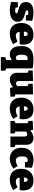

<svg xmlns="http://www.w3.org/2000/svg" viewBox="1876 -2472 825 4618"><g transform="rotate(90 2289.0 -162.5)"><path d="M226 -397Q226 -381 246 -371Q266 -361 297.5 -353Q329 -345 364.5 -334Q400 -323 431.5 -305Q463 -287 483 -258Q503 -229 503 -183Q503 -113 466 -69.5Q429 -26 367 -5.5Q305 15 228 15Q181 15 130 7Q79 -1 26 -14L32 -179H156L169 -100L154 -127Q171 -120 193 -117Q215 -114 231 -114Q249 -114 265.5 -117Q282 -120 292 -126.5Q302 -133 302 -144Q302 -161 282.5 -170.5Q263 -180 231.5 -188Q200 -196 165.5 -206.5Q131 -217 99.5 -236Q68 -255 48.5 -287.5Q29 -320 29 -371Q29 -437 60.5 -477.5Q92 -518 147.5 -536.5Q203 -555 273 -555Q323 -555 374.5 -547.5Q426 -540 480 -526L473 -372H348L330 -449L356 -420Q314 -429 284 -429Q258 -429 242 -421.5Q226 -414 226 -397Z M792 15Q714 15 655.5 -16Q597 -47 565 -108Q533 -169 533 -259Q533 -352 567.5 -418Q602 -484 665 -519.5Q728 -555 815 -555Q900 -555 952.5 -523Q1005 -491 1029 -436Q1053 -381 1053 -312Q1053 -290 1051 -267.5Q1049 -245 1044 -222H698V-325H878L847 -303Q848 -341 844 -366Q840 -391 829.5 -403Q819 -415 798 -415Q771 -415 758.5 -396.5Q746 -378 742 -349.5Q738 -321 738 -290Q738 -248 745 -211.5Q752 -175 774 -152.5Q796 -130 840 -130Q869 -130 904.5 -140.5Q940 -151 979 -171L1044 -68Q983 -26 919 -5.5Q855 15 792 15Z M1354 230V125L1443 91L1424 123V-58L1463 -71Q1420 -28 1377.5 -6.5Q1335 15 1285 15Q1226 15 1181.5 -15.5Q1137 -46 1112 -106.5Q1087 -167 1087 -255Q1087 -371 1128 -436.5Q1169 -502 1242 -528.5Q1315 -555 1411 -555Q1460 -555 1513.5 -549.5Q1567 -544 1624 -535V123L1603 91L1679 125V230ZM1365 -130Q1383 -130 1403 -140.5Q1423 -151 1447 -170L1424 -113V-452L1447 -407Q1413 -415 1388 -415Q1334 -415 1314.5 -376.5Q1295 -338 1295 -274Q1295 -231 1302.5 -198.5Q1310 -166 1325.5 -148Q1341 -130 1365 -130Z M1891 15Q1824 15 1777 -30.5Q1730 -76 1730 -167V-433L1746 -407L1675 -436V-536L1930 -544V-199Q1930 -167 1944 -151Q1958 -135 1981 -135Q1998 -135 2019 -144Q2040 -153 2062 -171L2050 -139V-437L2066 -407L1995 -436V-536L2250 -545V-100L2228 -133L2305 -100V0L2094 10L2068 -87L2095 -79Q2046 -32 1993 -8.5Q1940 15 1891 15Z M2588 15Q2510 15 2451.5 -16Q2393 -47 2361 -108Q2329 -169 2329 -259Q2329 -352 2363.5 -418Q2398 -484 2461 -519.5Q2524 -555 2611 -555Q2696 -555 2748.5 -523Q2801 -491 2825 -436Q2849 -381 2849 -312Q2849 -290 2847 -267.5Q2845 -245 2840 -222H2494V-325H2674L2643 -303Q2644 -341 2640 -366Q2636 -391 2625.5 -403Q2615 -415 2594 -415Q2567 -415 2554.5 -396.5Q2542 -378 2538 -349.5Q2534 -321 2534 -290Q2534 -248 2541 -211.5Q2548 -175 2570 -152.5Q2592 -130 2636 -130Q2665 -130 2700.5 -140.5Q2736 -151 2775 -171L2840 -68Q2779 -26 2715 -5.5Q2651 15 2588 15Z M2888 0V-100L2965 -130L2943 -103V-436L2965 -406L2888 -436V-536L3099 -546L3123 -453L3098 -461Q3146 -508 3199.5 -531.5Q3253 -555 3302 -555Q3370 -555 3416.5 -511Q3463 -467 3463 -378V-103L3447 -129L3518 -100V0H3263V-336Q3263 -372 3248.5 -388.5Q3234 -405 3211 -405Q3193 -405 3172.5 -395.5Q3152 -386 3131 -369L3143 -395V-99L3127 -126L3188 -100V0Z M3795 15Q3721 15 3661.5 -18Q3602 -51 3568 -114Q3534 -177 3534 -267Q3534 -352 3559.5 -407.5Q3585 -463 3627.5 -495.5Q3670 -528 3721 -541.5Q3772 -555 3824 -555Q3881 -555 3933 -541.5Q3985 -528 4013 -517L4008 -349H3883L3867 -419L3881 -411Q3875 -412 3860.5 -413.5Q3846 -415 3830 -415Q3796 -415 3776.5 -398Q3757 -381 3749.5 -350Q3742 -319 3742 -278Q3742 -228 3753.5 -195Q3765 -162 3787.5 -146Q3810 -130 3841 -130Q3868 -130 3901 -141Q3934 -152 3973 -174L4037 -75Q3978 -29 3917.5 -7Q3857 15 3795 15Z M4299 15Q4221 15 4162.5 -16Q4104 -47 4072 -108Q4040 -169 4040 -259Q4040 -352 4074.5 -418Q4109 -484 4172 -519.5Q4235 -555 4322 -555Q4407 -555 4459.5 -523Q4512 -491 4536 -436Q4560 -381 4560 -312Q4560 -290 4558 -267.5Q4556 -245 4551 -222H4205V-325H4385L4354 -303Q4355 -341 4351 -366Q4347 -391 4336.5 -403Q4326 -415 4305 -415Q4278 -415 4265.5 -396.5Q4253 -378 4249 -349.5Q4245 -321 4245 -290Q4245 -248 4252 -211.5Q4259 -175 4281 -152.5Q4303 -130 4347 -130Q4376 -130 4411.5 -140.5Q4447 -151 4486 -171L4551 -68Q4490 -26 4426 -5.5Q4362 15 4299 15Z"/></g></svg>

Font: Bitter Thin Black
Style: Regular
Weight: 900
Version: Version 3.020